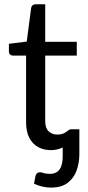

<svg xmlns="http://www.w3.org/2000/svg" viewBox="-20 -691 408 894"><path d="M217.5 182.5Q178 182.5 138.5 164.5L145 129Q150 111 165.5 111Q171 111 179 113.5Q192 118.5 212.5 118.5Q273.5 118.5 272 33V-4.5Q247.5 8 216.5 8Q183.5 8 157.5 -6.2Q131.5 -20.5 116.5 -49.2Q101.5 -78 101.5 -121.5V-432H40.5Q33 -432 27.2 -437Q21.5 -442 21.5 -451.5V-487L104.5 -497.5L125 -654Q128.5 -671 145.5 -671H190.5V-496.5H337.5V-432H190.5V-127.5Q190.5 -94.5 206.5 -79.5Q222.5 -64.5 246 -64.5Q264.5 -64.5 276.5 -70Q288.5 -75.5 296 -82.5Q304 -89 310.5 -89H349.5V26.5Q349.5 66.5 337 102Q324.5 137.5 295 160.5Q266 182.5 217.5 182.5Z"/></svg>

Font: Verano Sans
Style: Regular
Weight: 400
Designer: Lukasz Dziedzic with Adam Twardoch and Botio Nikoltchev
Foundry: tyPoland Lukasz Dziedzic
Version: Version 3.001;December 28, 2019;FontCreator 12.0.0.2547 64-b